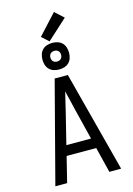

<svg xmlns="http://www.w3.org/2000/svg" viewBox="-168 -1271 936 1353"><g transform="rotate(-15 300.0 -594.5)"><path d="M60 0 188 -490 252 -735H348L412 -490L540 0H454L408 -186H192L146 0ZM210 -260H390L333 -490Q325 -525 316.5 -559.5Q308 -594 300 -628Q292 -594 283.5 -559.5Q275 -525 267 -490ZM300 -788Q280 -788 261 -794Q242 -800 228.5 -813.5Q215 -827 209 -846Q203 -865 203 -885Q203 -905 209 -924Q215 -943 228.5 -956.5Q242 -970 261 -976Q280 -982 300 -982Q320 -982 339 -976Q358 -970 371.5 -956.5Q385 -943 391 -924Q397 -905 397 -885Q397 -865 391 -846Q385 -827 371.5 -813.5Q358 -800 339 -794Q320 -788 300 -788ZM300 -846Q308 -846 315.5 -848.5Q323 -851 328.5 -856.5Q334 -862 336.5 -869.5Q339 -877 339 -885Q339 -893 336.5 -900.5Q334 -908 328.5 -913.5Q323 -919 315.5 -921.5Q308 -924 300 -924Q292 -924 284.5 -921.5Q277 -919 271.5 -913.5Q266 -908 263.5 -900.5Q261 -893 261 -885Q261 -877 263.5 -869.5Q266 -862 271.5 -856.5Q277 -851 284.5 -848.5Q292 -846 300 -846ZM285 -997 234 -1043 368 -1189 432 -1131Z"/></g></svg>

Font: Iosevka Meiseki Sans
Style: Regular
Weight: 400
Monospace: yes
Designer: Belleve Invis
Foundry: Belleve Invis
Version: Version 11.2.6; ttfautohint (v1.8.4)